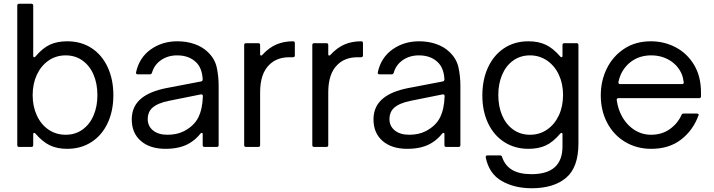

<svg xmlns="http://www.w3.org/2000/svg" viewBox="-20 -783 3802 1023"><path d="M169 -71Q166 -75 162 -75Q157 -75 157 -67V-10Q157 0 147 0H82Q72 0 72 -10V-753Q72 -763 82 -763H147Q157 -763 157 -753V-486Q157 -478 162 -478Q166 -478 169 -482Q207 -527 246 -545Q285 -563 338 -563Q412 -563 467.5 -527Q523 -491 553.5 -425.5Q584 -360 584 -276Q584 -192 553.5 -127Q523 -62 467 -26Q411 10 338 10Q285 10 246 -8.5Q207 -27 169 -71ZM499 -276Q499 -337 478.5 -385Q458 -433 419.5 -460.5Q381 -488 330 -488Q279 -488 239 -460.5Q199 -433 176.5 -385Q154 -337 154 -276Q154 -216 176.5 -167.5Q199 -119 239 -92Q279 -65 330 -65Q381 -65 419.5 -92.5Q458 -120 478.5 -168Q499 -216 499 -276Z M682 -147Q682 -219 736 -261Q780 -296 863 -313L1051 -349Q1060 -351 1060 -360Q1057 -419 1026 -450Q988 -488 924 -488Q875 -488 838.5 -463Q802 -438 790 -396Q787 -387 779 -387H714Q703 -387 705 -398Q722 -476 783 -519.5Q844 -563 925 -563Q974 -563 1016 -548.5Q1058 -534 1087 -506Q1125 -470 1135 -423Q1145 -376 1145 -326V-10Q1145 0 1135 0H1070Q1060 0 1060 -10V-67Q1060 -75 1055 -75Q1051 -75 1048 -71Q1023 -40 993 -22Q942 10 862 10Q779 10 730.5 -32Q682 -74 682 -147ZM960 -84Q1014 -112 1036.5 -157Q1059 -202 1061 -271Q1061 -276 1058 -278.5Q1055 -281 1050 -280L881 -246Q819 -234 790 -207Q767 -184 767 -149Q767 -111 795.5 -88Q824 -65 872 -65Q923 -65 960 -84Z M1291 0Q1281 0 1281 -10V-543Q1281 -553 1291 -553H1356Q1366 -553 1366 -543V-495Q1366 -487 1371 -487Q1375 -487 1378 -491Q1413 -529 1452.5 -546Q1492 -563 1541 -563Q1551 -563 1551 -553V-488Q1551 -478 1541 -478H1522Q1455 -478 1415 -438Q1366 -391 1366 -291V-10Q1366 0 1356 0Z M1654 0Q1644 0 1644 -10V-543Q1644 -553 1654 -553H1719Q1729 -553 1729 -543V-495Q1729 -487 1734 -487Q1738 -487 1741 -491Q1776 -529 1815.5 -546Q1855 -563 1904 -563Q1914 -563 1914 -553V-488Q1914 -478 1904 -478H1885Q1818 -478 1778 -438Q1729 -391 1729 -291V-10Q1729 0 1719 0Z M1970 -147Q1970 -219 2024 -261Q2068 -296 2151 -313L2339 -349Q2348 -351 2348 -360Q2345 -419 2314 -450Q2276 -488 2212 -488Q2163 -488 2126.5 -463Q2090 -438 2078 -396Q2075 -387 2067 -387H2002Q1991 -387 1993 -398Q2010 -476 2071 -519.5Q2132 -563 2213 -563Q2262 -563 2304 -548.5Q2346 -534 2375 -506Q2413 -470 2423 -423Q2433 -376 2433 -326V-10Q2433 0 2423 0H2358Q2348 0 2348 -10V-67Q2348 -75 2343 -75Q2339 -75 2336 -71Q2311 -40 2281 -22Q2230 10 2150 10Q2067 10 2018.5 -32Q1970 -74 1970 -147ZM2248 -84Q2302 -112 2324.5 -157Q2347 -202 2349 -271Q2349 -276 2346 -278.5Q2343 -281 2338 -280L2169 -246Q2107 -234 2078 -207Q2055 -184 2055 -149Q2055 -111 2083.5 -88Q2112 -65 2160 -65Q2211 -65 2248 -84Z M2568 56V54Q2568 45 2577 45H2644Q2653 45 2655 53Q2670 99 2708.5 122Q2747 145 2812 145Q2977 145 2977 -3V-67Q2977 -75 2972 -75Q2968 -75 2965 -71Q2927 -26 2888 -8Q2849 10 2796 10Q2723 10 2667 -26Q2611 -62 2580.5 -126.5Q2550 -191 2550 -274Q2550 -359 2580.5 -424.5Q2611 -490 2666.5 -526.5Q2722 -563 2795 -563Q2849 -563 2888 -544.5Q2927 -526 2965 -482Q2968 -478 2972 -478Q2977 -478 2977 -486V-543Q2977 -553 2987 -553H3052Q3062 -553 3062 -543V-19Q3062 109 2996 164.5Q2930 220 2813 220Q2721 220 2653.5 181.5Q2586 143 2568 56ZM2980 -277Q2980 -337 2957.5 -385Q2935 -433 2894.5 -460.5Q2854 -488 2804 -488Q2753 -488 2714.5 -460.5Q2676 -433 2655.5 -385Q2635 -337 2635 -277Q2635 -216 2655.5 -168Q2676 -120 2714.5 -92.5Q2753 -65 2804 -65Q2855 -65 2895 -92.5Q2935 -120 2957.5 -168Q2980 -216 2980 -277Z M3181 -275Q3181 -352 3213 -417.5Q3245 -483 3305.5 -523Q3366 -563 3448 -563Q3519 -563 3580 -531Q3641 -499 3678 -437.5Q3715 -376 3715 -290V-270Q3715 -260 3705 -260H3275Q3270 -260 3267.5 -257Q3265 -254 3266 -250Q3270 -223 3276 -205Q3297 -141 3343.5 -103Q3390 -65 3449 -65Q3506 -65 3548 -94.5Q3590 -124 3611 -170Q3614 -178 3622 -178H3693Q3698 -178 3701 -175.5Q3704 -173 3702 -169Q3673 -89 3609 -39.5Q3545 10 3450 10Q3372 10 3310.5 -27Q3249 -64 3215 -129Q3181 -194 3181 -275ZM3614 -335Q3619 -335 3621.5 -338Q3624 -341 3623 -345Q3619 -373 3612 -389Q3591 -436 3547.5 -462Q3504 -488 3450 -488Q3395 -488 3353.5 -462Q3312 -436 3289 -389Q3280 -370 3275 -346V-344Q3275 -335 3284 -335Z"/></svg>

Font: Open Sauce Two
Style: Regular
Weight: 400
Designer: Alfredo Marco Pradil
Foundry: Creative Sauce Fz LLC
Version: Version 1.477